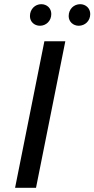

<svg xmlns="http://www.w3.org/2000/svg" viewBox="-20 -897 451 917"><path d="M171 -774C200 -774 225 -797 225 -830C225 -858 204 -877 177 -877C148 -877 123 -854 123 -820C123 -793 144 -774 171 -774ZM356 -774C386 -774 411 -797 411 -830C411 -858 389 -877 363 -877C333 -877 308 -854 308 -820C308 -793 330 -774 356 -774ZM52 0H152L292 -700H192Z"/></svg>

Font: AWKNG-Font Medium
Style: Italic
Weight: 500
Italic angle: -11.3°
Designer: Awakening Church
Foundry: Awakening Church
Version: Version 1.700;PS 001.700;hotconv 1.0.88;makeotf.lib2.5.64775